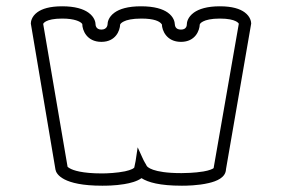

<svg xmlns="http://www.w3.org/2000/svg" viewBox="-20 -552 896 610"><path d="M535.3 -475.9C535.1 -481.1 532.7 -498.1 512.9 -512.1C496.9 -523.4 470.8 -532 428 -532C385.6 -532 359.8 -523.4 343.9 -512C323.8 -497.6 321.8 -480.1 321.8 -475.5C321.8 -474.9 321.6 -458 302.1 -458C283.5 -458 283.5 -474 283.5 -475.5C283.5 -480.5 280.9 -497.8 260.7 -512.1C244.7 -523.4 218.8 -532 177.5 -532C137.9 -532 113.7 -524 98.8 -513.2C79.9 -499.5 78 -482.6 78 -477.8V-476.8L156.2 -13.3C158.7 1.2 179.9 38 304.2 38H306.2C316.2 38 345.3 37.9 374.5 33C394.3 29.7 414.8 24.5 429.6 14C450.4 27.4 487.9 38 557.1 38H559.2C569.7 38 609.1 37.8 643.5 29.5C668.5 23.7 697.2 12.1 698 -14.4L778 -476.8V-477.8C778 -482.2 776.1 -499 757.3 -512.8C742.4 -523.8 718.1 -532 678.5 -532C637.7 -532 612 -523.4 596.1 -512.1C576.1 -497.7 573.6 -480.5 573.6 -475.5C573.6 -475.4 573.6 -475.3 573.6 -475.2C573.6 -472.2 573.3 -458 555 -458C537.2 -458 535.7 -470.1 535.3 -475.9ZM446.2 -24.9C444.3 -29 442.2 -32.4 440.4 -35.2C437.5 -40 434.8 -45.6 432.1 -51.7L417.4 -84L410.8 -40.3C409.8 -33.6 407.7 -26.8 406.6 -19.7C406.4 -19.3 404.6 -17.3 400.3 -15.1C395 -12.5 386.8 -9.8 377 -7.7C352.5 -2.6 320.5 -1 304.2 -1C241 -1 212.7 -10.7 201.3 -17.4C197.2 -19.8 195.3 -21.4 194.7 -22.1L117.2 -476C118 -477.9 120.2 -481.2 127.1 -484.7C135.2 -488.8 150.5 -493 177.5 -493C217.6 -493 234 -483.3 238.9 -478.6C240.5 -477.1 241.1 -476.2 241.4 -475.7V-475.5C241.4 -456.5 255.4 -419 302.1 -419C347.7 -419 361 -454.9 361.7 -473.9C362.3 -475.6 364.6 -479.6 373.4 -483.9C382.6 -488.5 399.5 -493 429.1 -493C471.6 -493 485.4 -483.6 490.7 -478.6C493 -476.4 493.9 -475.2 494.3 -474.6C494.7 -455.4 509.1 -419 555 -419C600.7 -419 614 -455.2 614.6 -474C615.1 -475.8 617.1 -479.8 625.5 -484C634.3 -488.5 650.6 -493 678.5 -493C705.3 -493 720.5 -488.9 728.7 -484.8C735.4 -481.5 737.8 -478.4 738.7 -476.5L659 -19.8V-19L658.9 -18.1C656.7 -15.6 644.5 -10.2 626.2 -7.2C598.2 -2.4 563.7 -2 557.1 -2H556C462.6 -2 447.5 -22.6 446.2 -24.9ZM194.5 -13.6 194.5 -13.3C194.5 -13.5 194.5 -13.6 194.5 -13.6Z"/></svg>

Font: Platiipus Bold
Style: Bold
Weight: 400
Version: Version 001.000